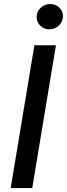

<svg xmlns="http://www.w3.org/2000/svg" viewBox="-20 -958 341 978"><path d="M264.9 -727.3 144.2 0H34.4L155.2 -727.3ZM231.2 -808.6Q203.8 -808.6 184.8 -827.6Q165.8 -846.6 166.5 -873.2Q167.3 -899.9 187.7 -918.7Q208.1 -937.5 235.4 -937.5Q263.1 -937.5 282.5 -918.7Q301.8 -899.9 300.8 -873.2Q299.7 -846.6 279.3 -827.6Q258.9 -808.6 231.2 -808.6Z"/></svg>

Font: Inter UI Medium
Style: Italic
Weight: 500
Italic angle: 9.39999°
Designer: Rasmus Andersson
Foundry: rsms
Version: 3.2;8d6f07862